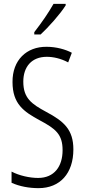

<svg xmlns="http://www.w3.org/2000/svg" viewBox="-20 -967 441 997"><path d="M321 -939V-947H258C230 -898 199 -853 158 -800V-788H191C231 -825 292 -893 321 -939ZM361 -191C361 -294 312 -337 220 -386C144 -427 101 -457 101 -543C101 -621 145 -672 223 -672C255 -672 295 -664 334 -643L353 -693C321 -710 273 -724 222 -724C118 -725 44 -655 45 -541C45 -427 104 -387 185 -343C270 -298 305 -269 305 -187C305 -103 262 -43 178 -43C134 -43 80 -55 40 -76V-18C81 1 132 10 180 10C292 10 361 -67 361 -191Z"/></svg>

Font: Noto Sans Gujarati ExtraCondensed Light
Style: Regular
Weight: 300
Width: 2
Designer: Jelle Bosma - Monotype Design Team, Universal Thirst
Foundry: Monotype Imaging Inc.
Version: Version 2.106